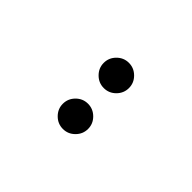

<svg xmlns="http://www.w3.org/2000/svg" viewBox="26 -934 580 580"><g transform="rotate(-45 316.0 -644.0)"><path d="M403.4 -590.5Q381.4 -590.5 365.4 -606.4Q349.5 -622.3 349.5 -644.3Q349.5 -666.4 365.4 -682.3Q381.3 -698.3 403.3 -698.3Q425.3 -698.3 441.2 -682.4Q457.2 -666.5 457.2 -644.5Q457.2 -622.5 441.3 -606.5Q425.4 -590.5 403.4 -590.5ZM228.7 -590.5Q206.7 -590.5 190.8 -606.4Q174.8 -622.3 174.8 -644.3Q174.8 -666.4 190.7 -682.3Q206.6 -698.3 228.6 -698.3Q250.6 -698.3 266.6 -682.4Q282.5 -666.5 282.5 -644.5Q282.5 -622.5 266.6 -606.5Q250.7 -590.5 228.7 -590.5Z"/></g></svg>

Font: Atkinson Hyperlegible Mono ExtraLight
Style: Regular
Weight: 200
Monospace: yes
Designer: Elliott Scott, Megan Eiswerth, Linus Boman, Theodore Petrosky, Letters from Sweden
Foundry: Applied Design Works, Letters from Sweden
Version: Version 2.001